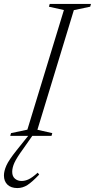

<svg xmlns="http://www.w3.org/2000/svg" viewBox="-75 -690 482 975"><path d="M-13 182.5Q-13 205.5 0.8 217.2Q14.5 229 34.5 229Q52.5 229 70.5 220.5Q88.5 212 116.5 187L124 196.5Q88.5 234 64.5 249.5Q40.5 265 13 265Q-19 265 -37 247.8Q-55 230.5 -55 201Q-55 179 -42.8 151Q-30.5 123 9.5 73L68 0H-23L-19 -14L64 -31.5L249.5 -639L173.5 -656L177.5 -670H387L383 -656L300 -638.5L115 -31L190.5 -14L186.5 0H89L44.5 63.5Q9.5 111.5 -1.8 136.5Q-13 161.5 -13 182.5Z"/></svg>

Font: Newsreader Text Light
Style: Italic
Weight: 300
Italic angle: -17°
Designer: Hugues Gentile
Foundry: Production Type
Version: Version 1.001